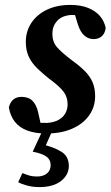

<svg xmlns="http://www.w3.org/2000/svg" viewBox="-20 -529 452 781"><path d="M169 14Q123 14 91 2Q59 -10 40.5 -33.5Q22 -57 16 -92Q21 -113 34 -124Q47 -135 68 -135Q96 -135 112 -119Q128 -103 135 -73L149 -10L95 -31Q115 -30 133.5 -29.5Q152 -29 172 -29Q199 -31 217.5 -41Q236 -51 245.5 -67.5Q255 -84 255 -105Q255 -134 238.5 -156Q222 -178 181 -208Q153 -230 131 -251.5Q109 -273 97 -298.5Q85 -324 85 -359Q85 -401 107 -435Q129 -469 170 -489Q211 -509 266 -509Q308 -509 338 -497Q368 -485 386 -464.5Q404 -444 410 -415Q407 -393 394 -381.5Q381 -370 361 -370Q340 -370 323.5 -384Q307 -398 297 -429L280 -485L328 -466Q314 -467 299 -467.5Q284 -468 268 -468Q231 -465 212 -443.5Q193 -422 193 -392Q193 -359 211.5 -337.5Q230 -316 272 -284Q303 -262 324.5 -240.5Q346 -219 356.5 -194.5Q367 -170 367 -138Q367 -94 342.5 -59.5Q318 -25 273.5 -5.5Q229 14 169 14ZM113 88 154 0H194L157 83L147 57Q202 70 231 89Q260 108 260 146Q260 182 228.5 207Q197 232 140 232Q112 232 89 225.5Q66 219 54 212L71 175Q83 180 97.5 184.5Q112 189 130 189Q156 189 171 176.5Q186 164 186 143Q186 120 168 107.5Q150 95 113 88Z"/></svg>

Font: Source Serif 4 SemiBold
Style: Italic
Weight: 600
Italic angle: -12°
Designer: Frank Grießhammer
Foundry: Adobe Systems Incorporated
Version: Version 4.004;hotconv 1.0.116;makeotfexe 2.5.65601